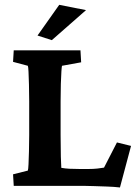

<svg xmlns="http://www.w3.org/2000/svg" viewBox="-20 -786 578 812"><path d="M487.3 6.8Q461.9 3.9 432.6 2.9Q403.3 2 376.5 1Q349.6 0 334 0H38.1L35.2 -48.8L97.7 -64.5Q99.6 -69.3 100.6 -91.3Q101.6 -113.3 102.5 -146Q103.5 -178.7 103.5 -214.8V-357.4Q103.5 -395.5 102.5 -428.2Q101.6 -460.9 100.6 -482.4Q99.6 -503.9 97.7 -507.8L35.2 -524.4L38.1 -573.2H320.3L323.2 -522.5L242.2 -507.8Q241.2 -504.9 239.7 -484.4Q238.3 -463.9 237.3 -431.2Q236.3 -398.4 236.3 -357.4V-214.8Q236.3 -158.2 237.3 -123.5Q238.3 -88.9 239.3 -76.2Q255.9 -73.2 273.9 -72.3Q292 -71.3 317.4 -71.3H354.5Q375 -71.3 392.1 -73.2Q409.2 -75.2 419.9 -77.1L474.6 -183.6L534.2 -168.9ZM199.2 -616.2 138.7 -635.7 230.5 -765.6 343.8 -743.2Z"/></svg>

Font: Crimson Pro ExtraLight
Style: Bold
Weight: 700
Version: Version 1.002